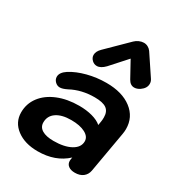

<svg xmlns="http://www.w3.org/2000/svg" viewBox="-188 -913 969 1045"><g transform="rotate(30 296.5 -390.5)"><path d="M21 -129Q21 -184 53.5 -227Q86 -270 144.5 -294Q203 -318 278 -318Q323 -318 360 -308Q397 -298 419 -279L423 -303Q425 -313 425 -330Q425 -367 402 -383.5Q379 -400 328 -400Q245 -400 180 -365Q152 -351 135 -351Q118 -351 105 -364Q92 -377 92 -394Q92 -421 127 -444Q168 -470 225.5 -485Q283 -500 344 -500Q443 -500 502 -455Q561 -410 561 -335Q561 -320 558 -303L513 -46Q508 -20 488.5 -5Q469 10 438 10Q412 10 397 -1.5Q382 -13 382 -33Q382 -40 383 -44L385 -55Q315 10 204 10Q123 10 72 -28.5Q21 -67 21 -129ZM400 -165Q400 -194 367 -211.5Q334 -229 279 -229Q220 -229 186.5 -206Q153 -183 153 -142Q153 -113 178.5 -97.5Q204 -82 251 -82Q318 -82 359 -104.5Q400 -127 400 -165ZM206 -597Q206 -619 228 -641L356 -767Q367 -778 382 -784.5Q397 -791 411 -791Q425 -791 437 -784.5Q449 -778 457 -767L541 -641Q550 -628 550 -613Q550 -585 521 -565Q503 -553 486 -553Q461 -553 446 -580L391 -680L301 -580Q275 -553 251 -553Q234 -553 221 -565Q206 -579 206 -597Z"/></g></svg>

Font: Kodchasan
Style: Bold Italic
Weight: 700
Italic angle: -10°
Version: Version 1.000; ttfautohint (v1.6)